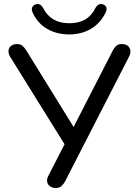

<svg xmlns="http://www.w3.org/2000/svg" viewBox="-20 -932 687 959"><path d="M258 7Q242 7 230 -1.5Q218 -10 215.5 -24Q213 -38 223 -57L312 -230V-196L31 -648Q21 -665 22.5 -679.5Q24 -694 35.5 -703Q47 -712 64 -712Q82 -712 92 -703.5Q102 -695 112 -679L358 -281H339L543 -679Q550 -693 560 -702.5Q570 -712 589 -712Q606 -712 617 -704Q628 -696 631 -682Q634 -668 624 -648L305 -26Q298 -13 287.5 -3Q277 7 258 7ZM325 -760Q264 -760 216 -787.5Q168 -815 143 -869Q136 -885 141 -895.5Q146 -906 157 -910Q170 -914 179 -909.5Q188 -905 196 -891Q215 -854 247 -835Q279 -816 326 -816Q374 -816 406 -835Q438 -854 456 -891Q464 -905 473 -909.5Q482 -914 495 -910Q507 -906 511 -895.5Q515 -885 508 -870Q481 -815 433.5 -787.5Q386 -760 325 -760Z"/></svg>

Font: Nunito Medium
Style: Regular
Weight: 500
Designer: Vernon Adams
Foundry: Vernon Adams
Version: Version 3.602